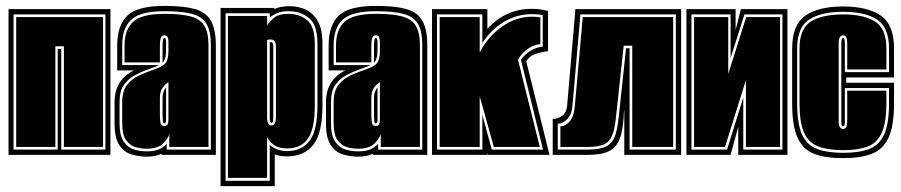

<svg xmlns="http://www.w3.org/2000/svg" viewBox="-20 -526 3058 652"><path d="M9 0V-495H355V0ZM26 -18H176V-360H188V-18H338V-477H26ZM35 -27V-468H330V-27H197V-369H168V-27Z M478 6Q454 6 428.5 -1Q403 -8 386 -32Q369 -56 369 -107V-179Q369 -255 435 -287H378V-372Q378 -439 412 -472.5Q446 -506 539 -506Q603 -506 641 -495.5Q679 -485 696 -456Q713 -427 713 -372V0H529V-4Q508 6 478 6ZM478 -12Q504 -12 520 -19Q536 -26 546 -38V-18H696V-372Q696 -421 681 -445.5Q666 -470 631.5 -479Q597 -488 539 -488Q457 -488 426 -459.5Q395 -431 395 -372V-305H519Q513 -301 502.5 -297.5Q492 -294 479 -289Q460 -282 438 -270.5Q416 -259 401 -238Q386 -217 386 -179V-107Q386 -65 400.5 -44.5Q415 -24 436 -18Q457 -12 478 -12ZM478 -21Q459 -21 440 -26.5Q421 -32 408 -50.5Q395 -69 395 -107V-179Q395 -217 411.5 -238Q428 -259 455 -271Q482 -283 511 -293Q537 -302 544.5 -315Q552 -328 552 -354V-382Q552 -393 549.5 -399.5Q547 -406 538 -406Q529 -406 526 -397Q523 -388 523 -371V-314H403V-372Q403 -425 432 -452Q461 -479 539 -479Q594 -479 626.5 -470.5Q659 -462 673.5 -439Q688 -416 688 -372V-27H555V-71Q550 -54 532.5 -37.5Q515 -21 478 -21ZM532 -313V-371Q532 -397 538 -397Q544 -397 544 -382V-354Q544 -325 532 -313ZM538 -98Q550 -98 551 -110Q552 -116 552 -123.5Q552 -131 552 -141V-247Q539 -239 531 -226.5Q523 -214 523 -193V-135Q523 -120 525 -109Q527 -98 538 -98ZM538 -107Q533 -107 533 -116L532 -135V-193Q532 -216 544 -229V-117Q544 -107 538 -107Z M729 106V-499H912V-495Q924 -501 937.5 -503Q951 -505 964 -505Q993 -505 1018 -493.5Q1043 -482 1059 -454.5Q1075 -427 1075 -377V-168Q1075 -74 1044 -34.5Q1013 5 955 5Q928 5 913 -2V106ZM746 88H896V-34Q906 -25 920.5 -19Q935 -13 955 -13Q1005 -13 1031.5 -48Q1058 -83 1058 -168V-377Q1058 -442 1029 -465Q1000 -488 960 -488Q937 -488 921.5 -481.5Q906 -475 896 -466V-481H746ZM754 78V-472H887V-440Q896 -453 911 -466Q926 -479 960 -479Q997 -479 1023 -457.5Q1049 -436 1049 -377V-168Q1049 -88 1025.5 -55Q1002 -22 955 -22Q926 -22 910.5 -33.5Q895 -45 887 -60V78ZM902 -100Q917 -100 917 -128V-368Q917 -392 899 -392Q891 -392 887 -390V-128Q887 -100 902 -100ZM902 -109Q896 -109 896 -124V-383H900Q908 -383 908 -370V-124Q908 -109 902 -109Z M1196 6Q1172 6 1146.5 -1Q1121 -8 1104 -32Q1087 -56 1087 -107V-179Q1087 -255 1153 -287H1096V-372Q1096 -439 1130 -472.5Q1164 -506 1257 -506Q1321 -506 1359 -495.5Q1397 -485 1414 -456Q1431 -427 1431 -372V0H1247V-4Q1226 6 1196 6ZM1196 -12Q1222 -12 1238 -19Q1254 -26 1264 -38V-18H1414V-372Q1414 -421 1399 -445.5Q1384 -470 1349.5 -479Q1315 -488 1257 -488Q1175 -488 1144 -459.5Q1113 -431 1113 -372V-305H1237Q1231 -301 1220.5 -297.5Q1210 -294 1197 -289Q1178 -282 1156 -270.5Q1134 -259 1119 -238Q1104 -217 1104 -179V-107Q1104 -65 1118.5 -44.5Q1133 -24 1154 -18Q1175 -12 1196 -12ZM1196 -21Q1177 -21 1158 -26.5Q1139 -32 1126 -50.5Q1113 -69 1113 -107V-179Q1113 -217 1129.5 -238Q1146 -259 1173 -271Q1200 -283 1229 -293Q1255 -302 1262.5 -315Q1270 -328 1270 -354V-382Q1270 -393 1267.5 -399.5Q1265 -406 1256 -406Q1247 -406 1244 -397Q1241 -388 1241 -371V-314H1121V-372Q1121 -425 1150 -452Q1179 -479 1257 -479Q1312 -479 1344.5 -470.5Q1377 -462 1391.5 -439Q1406 -416 1406 -372V-27H1273V-71Q1268 -54 1250.5 -37.5Q1233 -21 1196 -21ZM1250 -313V-371Q1250 -397 1256 -397Q1262 -397 1262 -382V-354Q1262 -325 1250 -313ZM1256 -98Q1268 -98 1269 -110Q1270 -116 1270 -123.5Q1270 -131 1270 -141V-247Q1257 -239 1249 -226.5Q1241 -214 1241 -193V-135Q1241 -120 1243 -109Q1245 -98 1256 -98ZM1256 -107Q1251 -107 1251 -116L1250 -135V-193Q1250 -216 1262 -229V-117Q1262 -107 1256 -107Z M1447 0V-495H1635V-428Q1697 -496 1786 -496Q1805 -496 1818.5 -493.5Q1832 -491 1841 -489V-352Q1820 -350 1799 -343Q1778 -336 1767 -318L1846 0H1637L1635 -6V0ZM1464 -18H1618V-136L1650 -18H1824L1749 -323Q1777 -362 1823 -368V-475Q1805 -478 1786 -478Q1735 -478 1691.5 -452Q1648 -426 1618 -380V-477H1464ZM1473 -27V-468H1609V-348Q1641 -409 1696 -443Q1751 -477 1815 -467V-376Q1792 -374 1771.5 -359.5Q1751 -345 1739 -323L1813 -27H1657L1609 -199V-27Z M1857 0V-122Q1874 -122 1889 -132.5Q1904 -143 1906 -168L1934 -495H2293V0H2100V-150H2099Q2097 -90 2085.5 -57.5Q2074 -25 2048 -12.5Q2022 0 1975 0ZM1874 -18H1975Q2017 -18 2038 -28.5Q2059 -39 2068 -63Q2077 -87 2081 -128L2106 -362H2118V-18H2275V-477H1951L1924 -167Q1922 -138 1906.5 -122Q1891 -106 1874 -106ZM1883 -27V-97Q1900 -97 1914.5 -113.5Q1929 -130 1932 -166L1959 -468H2266V-27H2127V-371H2098L2072 -130Q2068 -88 2058.5 -65.5Q2049 -43 2029.5 -35Q2010 -27 1975 -27Z M2311 0V-495H2478V-424L2496 -495H2654V0H2487V-96L2461 0ZM2328 -18H2449L2504 -195V-18H2637V-477H2508L2461 -329V-477H2328ZM2337 -27V-468H2453V-275L2514 -468H2629V-27H2513V-254L2442 -27Z M2843 11Q2783 11 2745 -3.5Q2707 -18 2688.5 -58Q2670 -98 2670 -176V-361Q2670 -442 2715 -473Q2760 -504 2843 -504Q2926 -504 2971 -473Q3016 -442 3016 -361V-263H2854V-245H3016V-176Q3016 -98 2997 -58Q2978 -18 2940 -3.5Q2902 11 2843 11ZM2843 -7Q2897 -7 2931.5 -20Q2966 -33 2982.5 -69.5Q2999 -106 2999 -176V-227H2849V-111Q2849 -97 2843 -97Q2837 -97 2837 -111V-379Q2837 -397 2843 -397Q2849 -397 2849 -379V-281H2999V-361Q2999 -433 2958.5 -459.5Q2918 -486 2843 -486Q2768 -486 2727.5 -459.5Q2687 -433 2687 -361V-176Q2687 -106 2703.5 -69.5Q2720 -33 2755 -20Q2790 -7 2843 -7ZM2843 -16Q2792 -16 2759 -28.5Q2726 -41 2710.5 -75.5Q2695 -110 2695 -176V-361Q2695 -428 2733 -452.5Q2771 -477 2843 -477Q2914 -477 2952 -452.5Q2990 -428 2990 -361V-290H2857V-379Q2857 -406 2843 -406Q2828 -406 2828 -379V-115Q2828 -88 2843 -88Q2857 -88 2857 -115V-218H2990V-176Q2990 -110 2974.5 -75.5Q2959 -41 2926.5 -28.5Q2894 -16 2843 -16Z"/></svg>

Font: Alumni Sans Collegiate One SC
Style: Regular
Weight: 400
Designer: Robert E. Leuschke
Foundry: Robert E. Leuschke
Version: Version 1.100